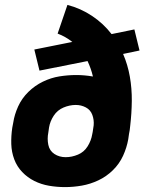

<svg xmlns="http://www.w3.org/2000/svg" viewBox="-20 -755 616 783"><path d="M245 8Q279 8 313.5 2Q348 -4 381 -19.5Q414 -35 440.5 -61Q467 -87 482 -120Q497 -153 503 -187L506 -208Q508 -216 509 -224.5Q510 -233 511 -242Q517 -293 517.5 -343.5Q518 -394 509.5 -442.5Q501 -491 482 -535L549 -549L528 -635L435 -616Q402 -659 355.5 -690Q309 -721 255 -735L215 -618Q247 -606 275 -584L120 -553L141 -467L337 -506Q344 -491 349.5 -475.5Q355 -460 359 -443Q342 -446 325 -447.5Q308 -449 291 -449Q257 -449 222.5 -443.5Q188 -438 155 -422Q122 -406 95.5 -380Q69 -354 54 -321Q39 -288 34 -255L30 -234Q25 -200 26 -167.5Q27 -135 38 -105.5Q49 -76 70.5 -53.5Q92 -31 120 -17Q148 -3 180 2.5Q212 8 245 8ZM248 -114Q222 -114 202 -127Q182 -140 177 -164.5Q172 -189 177 -214L180 -235Q184 -260 199 -283Q214 -306 239 -316.5Q264 -327 289 -327Q311 -327 330 -317Q349 -307 356.5 -286.5Q364 -266 362 -244Q360 -231 358 -217L356 -207Q352 -182 337.5 -158.5Q323 -135 298 -124.5Q273 -114 248 -114Z"/></svg>

Font: Iosevka Sparkle Heavy Oblique
Style: Regular
Weight: 900
Italic angle: -9°
Designer: Belleve Invis
Foundry: Belleve Invis
Version: Version 4.5.0; ttfautohint (v1.8.3)